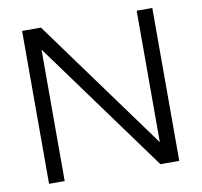

<svg xmlns="http://www.w3.org/2000/svg" viewBox="-79 -798 927 883"><g transform="rotate(-10 384.0 -357.0)"><path d="M80 0V-714H168L615 -100V-714H688V0H600L153 -614V0Z"/></g></svg>

Font: Arcon
Style: Regular
Weight: 400
Designer: M. Zarth
Foundry: martin zarth - visuelle & digitale kommunikation
Version: Version 1.131;PS 001.131;hotconv 1.0.70;makeotf.lib2.5.58329